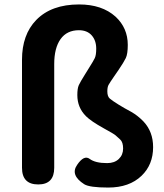

<svg xmlns="http://www.w3.org/2000/svg" viewBox="-20 -830 740 864"><path d="M467 14Q383 14 359 -1Q295 -42 327 -88Q358 -134 383.5 -115Q409 -96 462 -96Q495 -96 514.5 -114.5Q534 -133 534 -161.5Q534 -190 521 -202Q508 -214 500 -221Q492 -228 448 -252Q390 -284 367 -307Q328 -346 328 -402Q328 -432 334.5 -446.5Q341 -461 363 -496L381 -525Q400 -555 406.5 -568.5Q413 -582 413 -611Q413 -648 392.5 -671Q372 -694 335 -694Q281 -694 252.5 -654Q224 -614 224 -542V-75Q224 0 152 0Q79 0 79 -75V-561Q79 -674 143 -740Q211 -810 336 -810Q439 -810 500 -755Q555 -704 555 -628Q555 -587 546 -568.5Q537 -550 514 -516L494 -487Q474 -458 468.5 -448Q463 -438 463 -419Q463 -396 474 -386.5Q485 -377 514 -359Q538 -344 570 -327Q600 -310 626 -283Q669 -237 669 -168Q669 -89 617 -39Q562 14 467 14Z"/></svg>

Font: Resource Han Rounded JP
Style: Bold
Weight: 700
Designer: Cyano Hao (round all glyphs); Ryoko NISHIZUKA 西塚涼子 (kana, bopomofo & ideographs); Paul D. Hunt (Latin, Greek & Cyrillic)
Foundry: Cyano Hao
Version: 0.990